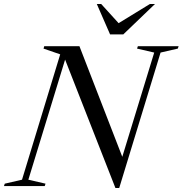

<svg xmlns="http://www.w3.org/2000/svg" viewBox="-52 -938 920 968"><path d="M574 -123 556 -119.5 725.5 -673 639 -693 643 -705H848.5L844.5 -693L757.5 -673L549 10H530L270.5 -652L284.5 -664.5L91 -32L177.5 -12L173.5 0H-32L-28 -12L59 -32L251.5 -664L167.5 -693L171 -705H348.5ZM729.5 -918 569.5 -764.5H503L436 -918H458L558 -808H524.5L704 -918Z"/></svg>

Font: Newsreader 60pt
Style: Italic
Weight: 400
Italic angle: -17°
Designer: Hugues Gentile
Foundry: Production Type
Version: Version 1.003